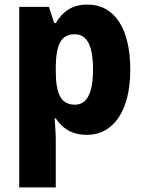

<svg xmlns="http://www.w3.org/2000/svg" viewBox="-20 -580 631 840"><path d="M363 -560C295 -560 255 -530 224 -479H217L194 -550H64V240H224V32C224 1 221 -30 219 -62H224C251 -21 292 10 361 10C473 10 550 -91 550 -275C550 -458 479 -560 363 -560ZM307 -430C360 -430 387 -382 387 -276C387 -172 360 -122 308 -122C245 -122 224 -172 224 -270V-291C226 -386 247 -430 307 -430Z"/></svg>

Font: Noto Sans Thai Looped SemiCondensed ExtraBold
Style: Regular
Weight: 800
Width: 4
Designer: Sasikarn Vongin, Ben Mitchell
Foundry: The Fontpad Ltd
Version: Version 1.001